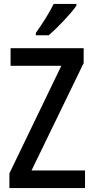

<svg xmlns="http://www.w3.org/2000/svg" viewBox="-20 -960 479 980"><path d="M370 -931V-940H254C232 -895 198 -841 163 -792V-780H229C273 -818 343 -891 370 -931ZM414 0V-90H141L407 -638V-714H34V-624H293L28 -75V0Z"/></svg>

Font: Noto Sans Thai Cond Med
Style: Regular
Weight: 500
Width: 3
Designer: Monotype Design Team
Foundry: Monotype Imaging Inc.
Version: Version 2.002